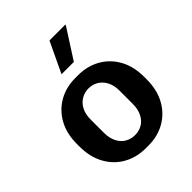

<svg xmlns="http://www.w3.org/2000/svg" viewBox="-213 -887 1024 1024"><g transform="rotate(-45 299.0 -375.0)"><path d="M290 10Q220 10 164.5 -21.5Q109 -53 77.5 -111Q46 -169 46 -247V-265Q46 -344 77.5 -401Q109 -458 164 -489.5Q219 -521 289 -521H309Q380 -521 435 -489.5Q490 -458 521.5 -401Q553 -344 553 -265V-247Q553 -168 521.5 -110.5Q490 -53 435 -21.5Q380 10 310 10ZM299 -80Q330 -80 354.5 -94.5Q379 -109 393.5 -138Q408 -167 408 -207V-305Q408 -346 393.5 -374Q379 -402 354.5 -417Q330 -432 299 -432Q269 -432 244 -417Q219 -402 204.5 -374Q190 -346 190 -305V-207Q190 -167 204.5 -138Q219 -109 244 -94.5Q269 -80 299 -80ZM251 -587 333 -760H452L453 -757L344 -587Z"/></g></svg>

Font: Chivo Medium SemiBold
Style: Regular
Weight: 600
Version: Version 2.002